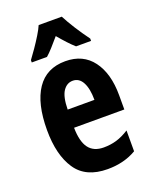

<svg xmlns="http://www.w3.org/2000/svg" viewBox="-145 -846 746 937"><g transform="rotate(-20 228.5 -378.0)"><path d="M234 -556Q326 -556 375.5 -489.5Q425 -423 425 -310V-236H164Q165 -164 190.5 -130Q216 -96 268 -96Q303 -96 334 -105Q365 -114 400 -136V-28Q336 10 250 10Q137 10 86.5 -65.5Q36 -141 36 -270Q36 -408 86 -482Q136 -556 234 -556ZM236 -454Q205 -454 185.5 -425Q166 -396 165 -330H304Q304 -388 286.5 -421Q269 -454 236 -454ZM293 -766Q310 -733 334.5 -694.5Q359 -656 387 -618V-606H309Q292 -621 273 -641.5Q254 -662 233 -687Q211 -661 192 -640Q173 -619 158 -606H79V-618Q94 -638 113 -665.5Q132 -693 148.5 -720Q165 -747 173 -766Z"/></g></svg>

Font: Noto Sans Lao UI ExtCond
Style: Bold
Weight: 700
Width: 2
Designer: Monotype Design Team
Foundry: Monotype Imaging Inc.
Version: Version 2.000; ttfautohint (v1.8.4.7-5d5b)